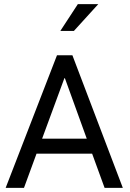

<svg xmlns="http://www.w3.org/2000/svg" viewBox="-20 -906 627 926"><path d="M484.4 0 424.3 -165H156.2L95.7 0H7.3L254.9 -639.6H329.1L572.3 0ZM290.5 -528.8 183.1 -237.3H398.4L293 -528.8ZM271 -756.8 355.5 -886.2H454.1L336.4 -756.8Z"/></svg>

Font: Yantramanav
Style: Regular
Weight: 400
Version: Version 1.000;PS 1.0;hotconv 1.0.72;makeotf.lib2.5.5900; ttf